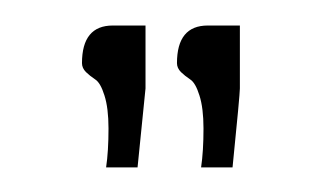

<svg xmlns="http://www.w3.org/2000/svg" viewBox="-20 -820 260 152"><path d="M169.9 -750Q169.9 -745.1 164.1 -687.5H139.2Q141.1 -700.2 141.1 -718.3Q141.1 -734.4 137.9 -744.4Q134.8 -754.4 130.6 -757.1Q126.5 -759.8 123.3 -762.9Q120.1 -766.1 120.1 -770Q120.1 -799.8 144.5 -799.8H169.9ZM95.2 -750 88.9 -687.5H64Q65.9 -700.2 65.9 -718.3Q65.9 -734.4 62.7 -744.4Q59.6 -754.4 55.4 -757.1Q51.3 -759.8 48.1 -762.9Q44.9 -766.1 44.9 -770Q44.9 -799.8 69.3 -799.8H95.2Z"/></svg>

Font: Reswysokr
Style: Regular
Weight: 500
Version: Version 0.984